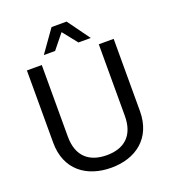

<svg xmlns="http://www.w3.org/2000/svg" viewBox="-161 -1018 1024 1152"><g transform="rotate(-20 351.0 -442.0)"><path d="M273 -758 348 -851 422 -758H501L398 -900H302L201 -758ZM352 16C507 16 628 -71 628 -245V-706H533V-249C533 -120 460 -64 352 -64C243 -64 169 -120 169 -249V-706H74V-245C74 -71 195 16 352 16Z"/></g></svg>

Font: Alpha Lyrae Medium
Style: Regular
Weight: 500
Designer: Nikolay Petroussenko, Plamen Motev
Foundry: Fontfabric LLC
Version: Version 1.000;hotconv 1.0.109;makeotfexe 2.5.65596